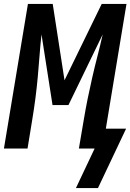

<svg xmlns="http://www.w3.org/2000/svg" viewBox="-27 -755 663 976"><path d="M471 201H359L454 0H374L399 -147Q408 -201 419 -255Q430 -309 442.5 -363.5Q455 -418 469 -472Q483 -526 495 -580L321 -221H240L184 -580Q178 -526 174 -472Q170 -418 165 -363.5Q160 -309 153 -255Q146 -201 137 -147L113 0H-7L115 -735H241L301 -347L490 -735H616L511 -101H614Z"/></svg>

Font: Iosevka SS04 Extended
Style: Bold Italic
Weight: 700
Width: 7
Italic angle: -9°
Monospace: yes
Designer: Belleve Invis
Foundry: Belleve Invis
Version: Version 19.0.0; ttfautohint (v1.8.4)